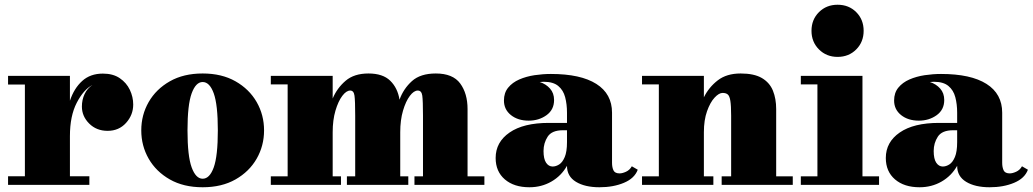

<svg xmlns="http://www.w3.org/2000/svg" viewBox="-20 -780 4360 810"><path d="M14 -36.5H85V-423.5H14V-460H275V-355Q292.5 -407.5 326.8 -438.5Q361 -469.5 414 -469.5Q457 -469.5 485.2 -450.2Q513.5 -431 527.8 -401Q542 -371 542 -339Q542 -295 511.8 -261.5Q481.5 -228 434 -228Q387 -228 356.2 -258.8Q325.5 -289.5 325.5 -330.5Q325.5 -359 336.8 -383Q348 -407 370 -421.5Q332.5 -402 303.8 -346.5Q275 -291 275 -206V-36.5H357V0H14Z M576 -230Q576 -295 607.2 -349.5Q638.5 -404 696.5 -437Q754.5 -470 835 -470Q915.5 -470 973.5 -437Q1031.5 -404 1062.8 -349.5Q1094 -295 1094 -230Q1094 -165 1062.8 -110.5Q1031.5 -56 973.5 -23Q915.5 10 835 10Q754.5 10 696.5 -23Q638.5 -56 607.2 -110.5Q576 -165 576 -230ZM771 -230Q771 -122 788.5 -74Q806 -26 835 -26Q864.5 -26 881.8 -74Q899 -122 899 -230Q899 -338 881.8 -386Q864.5 -434 835 -434Q806 -434 788.5 -386Q771 -338 771 -230Z M1122.5 -36H1193.5V-424H1122.5V-460H1383.5V-364.5Q1402 -408.5 1438 -439.2Q1474 -470 1534.5 -470Q1595 -470 1626.2 -439.5Q1657.5 -409 1665.5 -359.5Q1682 -405.5 1717.8 -437.8Q1753.5 -470 1818.5 -470Q1890.5 -470 1921.5 -427.8Q1952.5 -385.5 1952.5 -320V-36H2023.5V0H1728.5V-36H1764.5V-292Q1764.5 -355 1761.5 -376.5Q1758.5 -398 1742.5 -398Q1726 -398 1709 -375.5Q1692 -353 1680.2 -313.2Q1668.5 -273.5 1668.5 -222V-36H1702.5V0H1443.5V-36H1478.5V-292Q1478.5 -355 1475.5 -376.5Q1472.5 -398 1457.5 -398Q1441 -398 1424 -375.5Q1407 -353 1395.2 -313.2Q1383.5 -273.5 1383.5 -222V-36H1418.5V0H1122.5Z M2295 -261.5H2372V-304.5Q2372 -340.5 2364.2 -370Q2356.5 -399.5 2335.2 -417.2Q2314 -435 2274 -435Q2265.5 -435 2257 -434Q2283.5 -425.5 2300.5 -406.2Q2317.5 -387 2317.5 -358Q2317.5 -317 2285.5 -294Q2253.5 -271 2210.5 -271Q2165 -271 2135.5 -294.5Q2106 -318 2106 -356Q2106 -388.5 2123.8 -410.2Q2141.5 -432 2170.8 -444.8Q2200 -457.5 2235 -462.8Q2270 -468 2304 -468Q2429.5 -468 2495.8 -426Q2562 -384 2562 -304.5V-93Q2562 -74.5 2568 -61.5Q2574 -48.5 2594 -48.5Q2605.5 -48.5 2621 -55.5Q2636.5 -62.5 2645.5 -78.5L2670.5 -64Q2657 -27.5 2612.2 -8.8Q2567.5 10 2509 10Q2447.5 10 2409.8 -13Q2372 -36 2372 -80V-80.5Q2348 -38 2306.2 -14Q2264.5 10 2213.5 10Q2148.5 10 2109.8 -23.2Q2071 -56.5 2071 -113.5Q2071 -180.5 2129.8 -221Q2188.5 -261.5 2295 -261.5ZM2311.5 -77.5Q2325 -77.5 2339 -86.2Q2353 -95 2362.5 -117.5Q2372 -140 2372 -180.5V-230.5H2355Q2308 -230.5 2290.5 -203.5Q2273 -176.5 2273 -143Q2273 -109.5 2283.8 -93.5Q2294.5 -77.5 2311.5 -77.5Z M2688.5 -36H2759.5V-424H2688.5V-460H2949.5V-369.5Q2970.5 -412 3008 -441Q3045.5 -470 3104.5 -470Q3161.5 -470 3194.2 -450.8Q3227 -431.5 3240.8 -397.5Q3254.5 -363.5 3254.5 -320V-36H3324.5V0H3024.5V-36H3064.5V-292Q3064.5 -334 3061.2 -354.5Q3058 -375 3050.2 -381.5Q3042.5 -388 3028.5 -388Q3013 -388 2994.5 -368Q2976 -348 2962.8 -310.8Q2949.5 -273.5 2949.5 -222V-36H2989.5V0H2688.5Z M3403.5 -650Q3403.5 -697.5 3435 -728.8Q3466.5 -760 3513.5 -760Q3561 -760 3592.2 -728.8Q3623.5 -697.5 3623.5 -650Q3623.5 -603 3592.2 -571.5Q3561 -540 3513.5 -540Q3466.5 -540 3435 -571.5Q3403.5 -603 3403.5 -650ZM3358.5 -36H3428.5V-424H3358.5V-460H3618.5V-36H3688.5V0H3358.5Z M3941 -261.5H4018V-304.5Q4018 -340.5 4010.2 -370Q4002.5 -399.5 3981.2 -417.2Q3960 -435 3920 -435Q3911.5 -435 3903 -434Q3929.5 -425.5 3946.5 -406.2Q3963.5 -387 3963.5 -358Q3963.5 -317 3931.5 -294Q3899.5 -271 3856.5 -271Q3811 -271 3781.5 -294.5Q3752 -318 3752 -356Q3752 -388.5 3769.8 -410.2Q3787.5 -432 3816.8 -444.8Q3846 -457.5 3881 -462.8Q3916 -468 3950 -468Q4075.5 -468 4141.8 -426Q4208 -384 4208 -304.5V-93Q4208 -74.5 4214 -61.5Q4220 -48.5 4240 -48.5Q4251.5 -48.5 4267 -55.5Q4282.5 -62.5 4291.5 -78.5L4316.5 -64Q4303 -27.5 4258.2 -8.8Q4213.5 10 4155 10Q4093.5 10 4055.8 -13Q4018 -36 4018 -80V-80.5Q3994 -38 3952.2 -14Q3910.5 10 3859.5 10Q3794.5 10 3755.8 -23.2Q3717 -56.5 3717 -113.5Q3717 -180.5 3775.8 -221Q3834.5 -261.5 3941 -261.5ZM3957.5 -77.5Q3971 -77.5 3985 -86.2Q3999 -95 4008.5 -117.5Q4018 -140 4018 -180.5V-230.5H4001Q3954 -230.5 3936.5 -203.5Q3919 -176.5 3919 -143Q3919 -109.5 3929.8 -93.5Q3940.5 -77.5 3957.5 -77.5Z"/></svg>

Font: Bodoni* 06pt Fatface
Style: Regular
Weight: 900
Version: Version 2.3